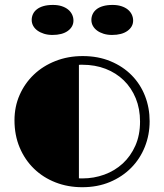

<svg xmlns="http://www.w3.org/2000/svg" viewBox="-20 -761 676 790"><path d="M440.9 -617.2Q421.9 -617.2 406.2 -622.1Q390.6 -627 379.4 -635.3Q368.2 -643.6 362.1 -654.8Q356 -666 356 -679.2Q356 -691.4 361.1 -702.6Q366.2 -713.9 376.7 -722.4Q387.2 -731 403.8 -735.8Q420.4 -740.7 443.4 -740.7Q463.4 -740.7 479.2 -735.6Q495.1 -730.5 505.9 -721.7Q516.6 -712.9 522.2 -701.2Q527.8 -689.5 527.8 -676.3Q527.8 -650.9 504.6 -634Q481.4 -617.2 440.9 -617.2ZM195.8 -617.2Q176.8 -617.2 161.1 -622.1Q145.5 -627 134 -635.3Q122.6 -643.6 116.5 -654.8Q110.4 -666 110.4 -679.2Q110.4 -691.4 115.5 -702.6Q120.6 -713.9 131.3 -722.4Q142.1 -731 158.4 -735.8Q174.8 -740.7 197.8 -740.7Q218.3 -740.7 233.9 -735.6Q249.5 -730.5 260.3 -721.7Q271 -712.9 276.6 -701.2Q282.2 -689.5 282.2 -676.3Q282.2 -650.9 259.3 -634Q236.3 -617.2 195.8 -617.2ZM39.6 -266.1Q39.6 -322.3 60.8 -370.4Q82 -418.5 119.4 -454.1Q156.7 -489.7 208.3 -510Q259.8 -530.3 320.3 -530.3Q383.8 -530.3 434.8 -509Q485.8 -487.8 521.7 -451.4Q557.6 -415 576.7 -366.2Q595.7 -317.4 595.7 -262.2Q595.7 -206.1 575.9 -156.7Q556.2 -107.4 519.8 -70.6Q483.4 -33.7 432.4 -12.2Q381.3 9.3 318.4 9.3Q259.3 9.3 208.5 -10.5Q157.7 -30.3 120.1 -66.7Q82.5 -103 61 -153.8Q39.6 -204.6 39.6 -266.1ZM304.7 -27.3Q308.6 -26.9 312.3 -26.9Q315.9 -26.9 319.3 -26.9Q366.2 -26.9 409.2 -42.5Q452.1 -58.1 484.9 -88.1Q517.6 -118.2 536.9 -161.6Q556.2 -205.1 556.2 -260.7Q556.2 -313.5 538.6 -356.4Q521 -399.4 489.5 -430.2Q458 -460.9 414.6 -477.8Q371.1 -494.6 318.8 -494.6Q314.9 -494.6 311.5 -494.6Q308.1 -494.6 304.7 -494.1Z"/></svg>

Font: Limelight
Style: Regular
Weight: 400
Designer: Nicole Fally with help from Eben Sorkin
Foundry: Nicole Fally with help from Eben Sorkin
Version: Version 1.002